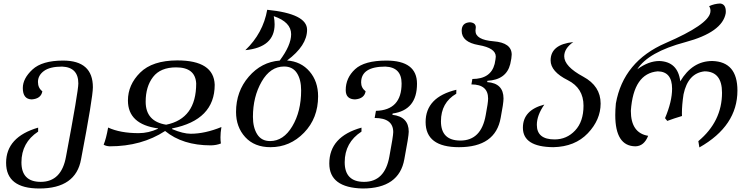

<svg xmlns="http://www.w3.org/2000/svg" viewBox="-20 -825 4251 1089"><path d="M203.1 244.1Q14.6 244.1 14.6 98.6Q14.6 -47.9 196.3 -101.1V-78.6Q101.6 -16.1 101.6 95.7Q101.6 206.5 210.9 206.5Q329.1 206.5 354.5 62.5Q424.3 -307.6 424.3 -351.6Q424.3 -443.4 332.5 -447.3Q263.2 -447.3 229.2 -422.4Q195.3 -397.5 195.3 -359.9Q195.3 -326.2 220.2 -307.1Q212.9 -265.1 160.2 -261.2Q109.4 -262.2 109.4 -325.7Q109.4 -379.9 164.1 -430.7Q218.8 -481.4 337.9 -481.4Q506.8 -481.4 506.8 -330.1Q506.8 -272 439.9 77.6Q410.6 244.1 203.1 244.1Z M602.5 4.9Q580.6 3.9 567.9 -4.4Q582 -38.1 593.3 -101.6Q662.1 -69.8 766.6 -69.8Q822.3 -69.8 876 -94.7L876.5 -96.7Q705.6 -120.1 705.6 -254.9Q705.6 -344.2 774.9 -413.1Q844.2 -481.9 985.4 -482.4Q1192.9 -482.4 1197.8 -344.2Q1197.8 -144.5 956.5 -96.7L956.1 -92.8Q1018.6 -66.4 1061.5 -66.4Q1142.6 -66.4 1235.8 -104.5Q1230.5 -73.2 1230.5 -46.4Q1230.5 -27.8 1232.9 -11.2Q1207.5 -1 1175.8 -0.5Q1015.6 -0.5 916.5 -82Q783.2 4.9 602.5 4.9ZM922.4 -117.7Q1092.8 -151.9 1092.8 -351.6Q1087.9 -442.9 979 -442.9Q890.1 -442.9 848.1 -388.4Q806.2 -334 806.2 -248Q806.2 -136.2 922.4 -117.7Z M1511.7 -24.9Q1587.9 -24.9 1637.9 -108.9Q1688 -192.9 1688 -312Q1688 -374 1663.8 -410.9Q1639.6 -447.8 1591.3 -447.8Q1513.2 -447.8 1463.9 -361.8Q1414.6 -275.9 1414.6 -162.1Q1414.6 -102.1 1438.7 -63.5Q1462.9 -24.9 1511.7 -24.9ZM1514.2 9.8Q1422.9 9.8 1370.8 -47.4Q1318.8 -104.5 1318.8 -189.9Q1318.8 -306.6 1390.9 -390.1Q1462.9 -473.6 1566.4 -481.4Q1631.3 -568.4 1631.3 -630.9Q1631.3 -699.7 1532.7 -733.4Q1537.6 -710 1537.6 -687Q1537.6 -556.6 1371.6 -540.5Q1472.2 -636.7 1495.6 -769.5Q1721.7 -747.1 1721.7 -656.2Q1721.7 -566.4 1608.4 -481.9Q1687.5 -476.1 1735.8 -419.7Q1784.2 -363.3 1784.2 -278.8Q1784.2 -154.8 1704.6 -72.5Q1625 9.8 1514.2 9.8Z M2036.6 244.1Q1847.7 239.7 1847.7 102.5Q1847.7 -50.3 2030.3 -101.1V-78.6Q1935.1 -16.6 1935.1 95.2Q1935.1 206.5 2044.9 206.5Q2163.1 206.5 2188.5 62.5Q2210.4 -53.7 2210.4 -75.7Q2210.4 -155.8 2105 -155.8L2112.3 -196.3Q2257.8 -200.2 2257.8 -351.6Q2257.8 -443.4 2166 -447.3Q2028.3 -447.3 2028.3 -357.4Q2028.3 -326.7 2053.7 -307.1Q2046.4 -265.1 1993.7 -261.2Q1940.9 -262.2 1940.9 -314Q1940.9 -383.3 1993.9 -432.4Q2046.9 -481.4 2171.4 -481.4Q2345.2 -481.4 2345.2 -350.1Q2345.2 -200.2 2207 -181.2L2205.6 -173.8Q2298.3 -163.1 2298.3 -78.1Q2298.3 -52.7 2273.4 77.6Q2244.1 244.1 2036.6 244.1Z M2583 9.8Q2394 9.8 2394 -132.8Q2394 -273.9 2568.4 -315.9L2567.9 -293.5Q2481 -242.7 2481 -137.2Q2481 -27.8 2591.3 -27.8Q2709.5 -27.8 2734.9 -171.9Q2748.5 -242.2 2748.5 -266.1Q2748.5 -346.2 2653.8 -346.2L2659.2 -377Q2763.7 -377 2785.6 -462.4Q2792 -494.1 2792 -503.9Q2792 -552.7 2695.3 -569.3Q2598.6 -585.9 2598.6 -650.4Q2598.6 -696.3 2645.5 -698.7Q2678.7 -695.8 2678.7 -669.9Q2678.7 -663.6 2677.7 -659.7Q2676.8 -655.8 2676.8 -650.4Q2676.8 -599.1 2779.5 -590.8Q2882.3 -582.5 2882.3 -515.1Q2882.3 -497.6 2874 -461.4Q2851.6 -372.6 2744.6 -366.7L2743.2 -359.4Q2835.9 -353 2835.9 -266.1Q2835.9 -239.7 2819.8 -156.7Q2790.5 9.8 2583 9.8Z M3118.2 9.8Q2945.8 8.3 2945.8 -100.6Q2945.8 -200.7 3067.4 -231.9Q3024.9 -170.9 3024.9 -116.7Q3024.9 -34.2 3125.5 -34.2Q3194.3 -34.2 3241.9 -84.7Q3289.6 -135.3 3289.6 -225.6Q3289.6 -325.2 3200.7 -370.1Q3103 -418.9 3103 -482.4Q3103 -572.8 3231.4 -586.4Q3180.2 -550.3 3180.2 -505.9Q3180.2 -448.2 3288.1 -390.1Q3386.7 -336.9 3386.7 -237.8Q3386.7 -145.5 3314 -69.1Q3241.2 7.3 3118.2 9.8Z M3946.8 11.2 3940.9 -24.4Q4075.2 -136.2 4075.2 -299.3Q4075.2 -419.4 3976.6 -420.4Q3882.3 -410.6 3856.9 -290Q3847.7 -229.5 3847.7 -183.1L3848.1 -167Q3803.7 -153.8 3764.6 -139.2L3752 -154.8Q3792 -249.5 3792 -321.8Q3792 -418.9 3710.9 -420.4Q3572.8 -409.2 3558.1 -196.3Q3558.1 -70.8 3656.2 -54.7Q3633.3 3.9 3584 4.9Q3469.7 3.9 3469.7 -172.4Q3469.7 -202.6 3473.1 -238.3Q3515.6 -477.1 3756.1 -581.1Q3996.6 -685.1 4008.8 -754.4L4009.8 -764.2Q4009.8 -778.3 4002 -790Q4031.2 -803.7 4064.5 -805.2Q4096.7 -801.8 4096.7 -759.8L4096.2 -750Q4077.1 -642.1 3866.9 -585.9Q3656.7 -529.8 3594.7 -432.1Q3658.7 -479 3719.7 -479Q3824.7 -475.1 3838.4 -363.8Q3906.7 -479 4020 -479Q4162.6 -475.1 4162.6 -311.5Q4162.6 -110.8 3946.8 11.2Z"/></svg>

Font: Kelvinch
Style: Italic
Weight: 400
Italic angle: -10°
Designer: Paul James Miller
Foundry: High-Logic / Made with FontCreator
Version: Version 3.40;July 22, 2017;FontCreator 11.0.0.2388 64-bit